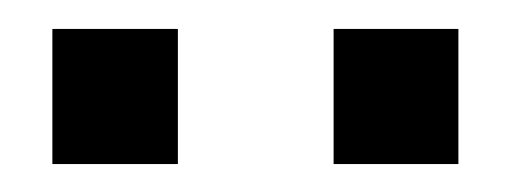

<svg xmlns="http://www.w3.org/2000/svg" viewBox="-20 -708 373 136"><path d="M304.7 -687.5V-591.8H216.3V-687.5ZM106 -687.5V-591.8H17.1V-687.5Z"/></svg>

Font: Arimo Medium
Style: Regular
Weight: 500
Designer: Steve Matteson
Foundry: Monotype Imaging Inc.
Version: Version 1.33